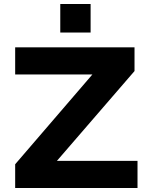

<svg xmlns="http://www.w3.org/2000/svg" viewBox="-20 -942 739 962"><path d="M56 0V-119L486 -619L492 -569H56V-705H654V-586L222 -86L217 -136H669V0ZM282 -779V-922H434V-779Z"/></svg>

Font: Nunito Sans 10pt SemiExpanded ExtraBold
Style: Regular
Weight: 800
Width: 6
Designer: Vernon Adams
Foundry: Vernon Adams
Version: Version 3.101;gftools[0.9.27]